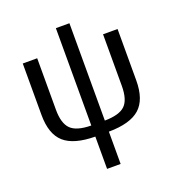

<svg xmlns="http://www.w3.org/2000/svg" viewBox="-152 -776 1016 1105"><g transform="rotate(-20 356.5 -223.0)"><path d="M397.5 -58.1Q486.8 -59.1 522.2 -93.5Q557.6 -127.9 557.6 -212.9V-528.3H646.5V-213.9Q646.5 -96.2 587.6 -43.7Q528.8 8.8 397.5 9.8V207.5H314.5V9.8Q184.1 8.8 125 -43.5Q65.9 -95.7 65.9 -213.9V-528.3H154.3V-212.9Q154.3 -129.9 189.5 -94.5Q224.6 -59.1 314.5 -58.1V-654.3H397.5Z"/></g></svg>

Font: Liberation Sans
Style: Regular
Weight: 400
Designer: Steve Matteson
Foundry: Ascender Corporation
Version: Version 2.00.1